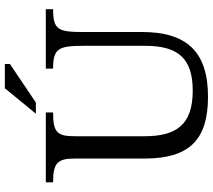

<svg xmlns="http://www.w3.org/2000/svg" viewBox="-63 -803 878 792"><g transform="rotate(-90 376.0 -407.0)"><path d="M734 -657H489V-627C573 -627 583 -604 583 -499V-247C583 -109 529 -51 398 -51C255 -51 210 -121 210 -251V-534C210 -609 223 -627 308 -627V-657H20V-627C99 -627 118 -609 118 -539V-250C118 -64 196 12 373 12C562 12 640 -79 640 -261V-502C640 -605 648 -627 734 -627ZM303 -698H349L508 -805V-826H408Z"/></g></svg>

Font: STIX Two Math
Style: Regular
Weight: 400
Designer: Ross Mills, John Hudson & Paul Hanslow, Tiro Typeworks Ltd; with portions MicroPress Inc., with additions and correction
Foundry: Tiro Typeworks Ltd
Version: Version 2.02 b142